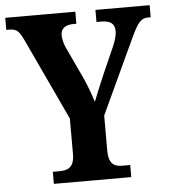

<svg xmlns="http://www.w3.org/2000/svg" viewBox="-52 -761 713 808"><g transform="rotate(-5 305.0 -357.0)"><path d="M143 0H470V-51H437C405 -51 379 -61 379 -120V-268L527 -586C556 -647 569 -663 600 -663H610V-714H381V-663H400C438 -663 458 -651 458 -617C458 -606 454 -584 442 -556L392 -443C374 -400 357 -361 345 -329C335 -360 325 -389 308 -428L243 -567C235 -584 230 -605 230 -621C230 -647 248 -663 283 -663H296V-714H0V-663H12C46 -663 55 -650 74 -610L234 -268V-119C234 -61 207 -51 169 -51H143Z"/></g></svg>

Font: Noto Serif Condensed
Style: Bold
Weight: 700
Width: 3
Designer: Monotype Design Team
Foundry: Monotype Imaging Inc.
Version: Version 2.015